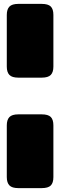

<svg xmlns="http://www.w3.org/2000/svg" viewBox="-20 -750 310 989"><path d="M15 -407V-673Q15 -702 28.5 -716Q42 -730 75 -730H194Q228 -730 241.5 -716.5Q255 -703 255 -673V-407Q255 -378 241.5 -364Q228 -350 194 -350H75Q42 -350 28.5 -364Q15 -378 15 -407ZM15 162V-104Q15 -133 28.5 -147Q42 -161 75 -161H194Q228 -161 241.5 -147.5Q255 -134 255 -104V162Q255 192 241.5 205.5Q228 219 194 219H75Q42 219 28.5 205Q15 191 15 162Z"/></svg>

Font: Mitr
Style: Bold
Weight: 700
Designer: Thanarat Vachiruckul
Foundry: Cadson Demak
Version: Version 1.002